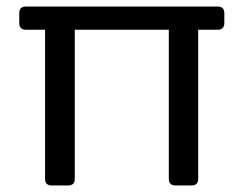

<svg xmlns="http://www.w3.org/2000/svg" viewBox="-20 -568 750 588"><path d="M39 -528V-497C39 -484 46 -477 59 -477H118V-20C118 -7 125 0 138 0H189C202 0 209 -7 209 -20V-477H497V-20C497 -7 504 0 517 0H567C580 0 587 -7 587 -20V-477H647C660 -477 667 -484 667 -497V-528C667 -541 660 -548 647 -548H59C46 -548 39 -541 39 -528Z"/></svg>

Font: Arvore Sans
Style: Regular
Weight: 400
Designer: Jonny Pinhorn (Latin) Dan Schunck (customization for Arvore)
Version: Version 1.000;Glyphs 3.3 (3305)